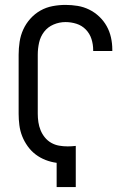

<svg xmlns="http://www.w3.org/2000/svg" viewBox="-20 -763 540 783"><path d="M211 0V-99Q188 -102 166 -110.5Q144 -119 125.5 -133Q107 -147 93 -166.5Q79 -186 70.5 -207.5Q62 -229 59 -252.5Q56 -276 56 -299V-540Q56 -566 60 -592.5Q64 -619 75 -643Q86 -667 104 -687Q122 -707 145 -720Q168 -733 194.5 -738Q221 -743 247 -743Q272 -743 296.5 -739Q321 -735 343.5 -724Q366 -713 384.5 -695.5Q403 -678 415 -656.5Q427 -635 432.5 -610.5Q438 -586 438 -561V-555H360V-559Q360 -582 353 -604Q346 -626 330 -642.5Q314 -659 292 -666Q270 -673 247 -673Q222 -673 198.5 -663Q175 -653 160 -633.5Q145 -614 139.5 -589.5Q134 -565 134 -540V-299Q134 -282 136.5 -265Q139 -248 145.5 -232Q152 -216 163 -202.5Q174 -189 189 -180.5Q204 -172 221 -169Q238 -166 256 -166Q264 -166 272.5 -166.5Q281 -167 289 -168V0Z"/></svg>

Font: Iosevka Term
Style: Regular
Weight: 400
Monospace: yes
Designer: Belleve Invis
Foundry: Belleve Invis
Version: Version 30.0.1